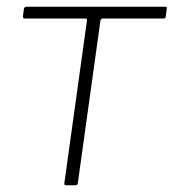

<svg xmlns="http://www.w3.org/2000/svg" viewBox="-20 -550 515 570"><path d="M465 -495H286Q279 -495 278 -488L211 -6Q210 0 204 0H176Q170 0 171 -6L238 -488Q239 -492 237.5 -493.5Q236 -495 232 -495H53Q48 -495 48 -501L51 -524Q53 -530 58 -530H470Q477 -530 475 -524L472 -501Q472 -495 465 -495Z"/></svg>

Font: Libre Franklin Thin
Style: Italic
Weight: 100
Italic angle: -8°
Designer: Pablo Impallari, Rodrigo Fuenzalida, Nhung Nguyen
Foundry: Impallari Type
Version: Version 3.000